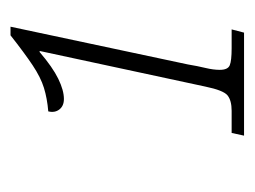

<svg xmlns="http://www.w3.org/2000/svg" viewBox="-78 -780 473 356"><g transform="rotate(-90 158.0 -602.5)"><path d="M84 -386 89 -409H130Q149 -409 158.5 -416.5Q168 -424 175 -458L241 -765H239Q211 -741 189.5 -730.5Q168 -720 152 -720Q139 -720 132.5 -728.5Q126 -737 129 -749Q153 -751 172.5 -757Q192 -763 214.5 -778Q237 -793 270 -819H286L216 -490Q213 -472 209.5 -457.5Q206 -443 206 -431Q206 -416 214.5 -412.5Q223 -409 246 -409H281L275 -386Z"/></g></svg>

Font: Noto Serif ExtraCondensed ExtraLight
Style: Italic
Weight: 200
Width: 2
Italic angle: -12°
Designer: Monotype Design Team
Foundry: Monotype Imaging Inc.
Version: Version 2.014; ttfautohint (v1.8.4.7-5d5b)